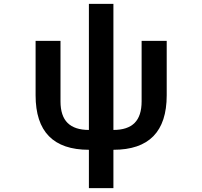

<svg xmlns="http://www.w3.org/2000/svg" viewBox="-20 -757 1040 987"><path d="M437 13Q163 13 163 -267V-547H291V-236Q291 -161 327.5 -125Q364 -89 437 -89V-737H563V-89Q636 -89 672 -125Q708 -161 708 -236V-547H837V-267Q837 13 563 13V210H437Z"/></svg>

Font: IBM Plex Sans JP SemiBold
Style: Regular
Weight: 600
Designer: Mike Abbink; Paul van der Laan; Pieter van Rosmalen; Wujin Sim; Yejin Wi; Jinhee Kim; Boomi Park; Yona Kim; Kichan Ma
Foundry: Sandoll Inc.
Version: Version 1.001